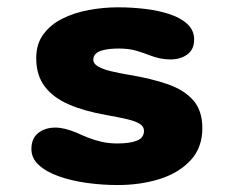

<svg xmlns="http://www.w3.org/2000/svg" viewBox="-20 -508 659 538"><path d="M310 10.5Q266 10.5 223 4.5Q180 -1.5 144.8 -14Q109.5 -26.5 88.8 -45.5Q68 -64.5 68 -90.5Q68 -120 87 -135.2Q106 -150.5 135.5 -150.5Q148 -150.5 163 -146.8Q178 -143 195 -136Q211 -128.5 228.2 -121.8Q245.5 -115 265.5 -110.5Q285.5 -106 308.5 -106Q344 -106 363.8 -114Q383.5 -122 383.5 -141.5Q383.5 -153.5 371.5 -161Q359.5 -168.5 336.2 -174Q313 -179.5 279 -185.5Q218 -196 173.8 -215Q129.5 -234 105.5 -265.5Q81.5 -297 81.5 -345Q81.5 -385 101.8 -412.2Q122 -439.5 155.2 -456Q188.5 -472.5 229.2 -480Q270 -487.5 311 -487.5Q349 -487.5 386.8 -483Q424.5 -478.5 455.5 -468.2Q486.5 -458 505.2 -440.5Q524 -423 524 -397Q524 -369.5 505 -355.5Q486 -341.5 458 -341.5Q442 -341.5 428 -344.5Q414 -347.5 399.5 -353Q384.5 -359 363.2 -365.5Q342 -372 313 -372Q300.5 -372 287.8 -370.8Q275 -369.5 264.5 -366.2Q254 -363 247.8 -356.8Q241.5 -350.5 241.5 -340.5Q241.5 -329.5 254.8 -321.8Q268 -314 290.8 -308.5Q313.5 -303 343.5 -298Q404 -288 450 -272Q496 -256 521.5 -227Q547 -198 547 -149Q547 -94 513.8 -58.5Q480.5 -23 426.8 -6.2Q373 10.5 310 10.5Z"/></svg>

Font: Sono Monospace
Style: Bold
Weight: 700
Designer: Tyler Finck
Foundry: Tyler Finck
Version: Version 2.112